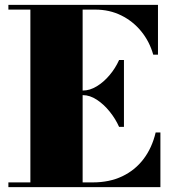

<svg xmlns="http://www.w3.org/2000/svg" viewBox="-20 -770 709 790"><path d="M14.5 0V-19.5H105V-730.5H14.5V-750H630V-545H610.5Q595.5 -598.5 561.5 -640.5Q527.5 -682.5 479 -706.5Q430.5 -730.5 372 -730.5H320V-19.5H362Q430 -19.5 482.8 -44.5Q535.5 -69.5 570.5 -115.5Q605.5 -161.5 620.5 -225H640V0ZM470 -248Q455 -281.5 431 -311.2Q407 -341 378.2 -359.8Q349.5 -378.5 321.5 -378.5H293V-397.5H321.5Q349.5 -397.5 378 -414.8Q406.5 -432 430.8 -460.8Q455 -489.5 470 -523H490V-248Z"/></svg>

Font: Bodoni Moda 11pt Black
Style: Regular
Weight: 900
Designer: Owen Earl
Foundry: indestructible type
Version: Version 2.004